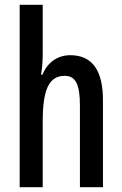

<svg xmlns="http://www.w3.org/2000/svg" viewBox="-20 -780 509 800"><path d="M158 -559V-760H62V0H158V-274C158 -405 183 -464 250 -464C295 -464 313 -428 313 -341V0H409V-363C409 -484 366 -550 273 -550C221 -550 178 -521 157 -469H151C156 -496 158 -527 158 -559Z"/></svg>

Font: Noto Sans Lao ExtraCondensed Medium
Style: Regular
Weight: 500
Width: 2
Designer: Monotype Design Team
Foundry: Monotype Imaging Inc.
Version: Version 2.003